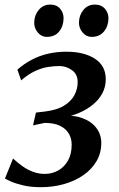

<svg xmlns="http://www.w3.org/2000/svg" viewBox="-20 -786 506 817"><path d="M154 10.5Q110 10.5 77.2 2.5Q44.5 -5.5 25.2 -14.2Q6 -23 1 -26L35.5 -111.5Q55 -93.5 76 -78.5Q97 -63.5 120.8 -54.8Q144.5 -46 170.5 -46Q201 -46 227 -60.2Q253 -74.5 269 -102.2Q285 -130 285 -170.5Q285 -196.5 272.8 -217.5Q260.5 -238.5 235.2 -250.8Q210 -263 170 -263L120.5 -252.5L133 -307L168 -311Q220.5 -317 251.5 -335.8Q282.5 -354.5 296.5 -381Q310.5 -407.5 310.5 -436.5Q310.5 -470.5 285.8 -487.8Q261 -505 233 -505Q210 -505 184.2 -501Q158.5 -497 130 -484Q101.5 -471 70 -444L54 -489.5Q82.5 -515 115.8 -532.2Q149 -549.5 186 -557.8Q223 -566 261.5 -566Q338 -566 384 -536Q430 -506 430 -449Q430 -416.5 415.8 -389.5Q401.5 -362.5 375.5 -341Q349.5 -319.5 315 -305Q280.5 -290.5 240.5 -284L235 -292Q288.5 -298 328 -284.2Q367.5 -270.5 389.2 -242.5Q411 -214.5 411 -178Q411 -134 390.2 -99.2Q369.5 -64.5 333.8 -40Q298 -15.5 251.8 -2.5Q205.5 10.5 154 10.5ZM179 -629Q156.5 -629 140.8 -647.8Q125 -666.5 125.5 -691Q126.5 -722.5 145.5 -744.5Q164.5 -766.5 193.5 -766.5Q221 -766.5 236 -748.8Q251 -731 250.5 -707Q250 -674.5 231.5 -651.8Q213 -629 179 -629ZM370 -629Q347.5 -629 331.5 -647.8Q315.5 -666.5 316 -691Q317 -722.5 335.5 -744.5Q354 -766.5 384 -766.5Q411 -766.5 426.5 -748.8Q442 -731 441.5 -707Q441 -674.5 422.2 -651.8Q403.5 -629 370 -629Z"/></svg>

Font: Merriweather 20pt Medium
Style: Italic
Weight: 500
Italic angle: -7.8°
Version: Version 2.101